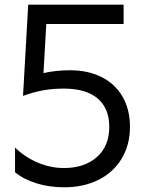

<svg xmlns="http://www.w3.org/2000/svg" viewBox="-20 -785 619 817"><path d="M44 -52V-157Q88 -115 142 -92.5Q196 -70 252 -70Q339 -70 392 -116.5Q445 -163 445 -245Q445 -324 395.5 -366Q346 -408 252 -408Q206 -408 165.5 -401Q125 -394 78 -377L100 -765H506V-683H177L165 -474Q218 -486 278 -486Q355 -486 412.5 -457Q470 -428 501.5 -373.5Q533 -319 533 -246Q533 -168 497.5 -109.5Q462 -51 398.5 -19.5Q335 12 253 12Q191 12 136.5 -4.5Q82 -21 44 -52Z"/></svg>

Font: Application
Style: Regular
Weight: 400
Designer: Wei Huang
Foundry: Wei Huang
Version: Version 0.012